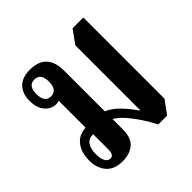

<svg xmlns="http://www.w3.org/2000/svg" viewBox="-150 -689 833 833"><g transform="rotate(-45 266.0 -273.0)"><path d="M148 10Q97 10 72 -19.5Q47 -49 47 -94Q47 -144 70.5 -174.5Q94 -205 137 -207V-372Q129 -369 119 -369Q89 -369 68 -393.5Q47 -418 47 -462Q47 -505 71.5 -530.5Q96 -556 143 -556Q246 -556 246 -447V-198Q276 -186 303.5 -157.5Q331 -129 355 -94H358V-491L402 -552H468V-54L424 6H370Q354 -25 333 -57Q312 -89 289.5 -114Q267 -139 246 -151V-89Q246 -35 219 -12.5Q192 10 148 10ZM127 -409Q166 -409 166 -461Q166 -512 127 -512Q89 -512 89 -461Q89 -409 127 -409ZM119 -36Q140 -36 140 -69V-164Q87 -164 87 -93Q87 -68 95 -52Q103 -36 119 -36Z"/></g></svg>

Font: Noto Serif Thai ExtraCondensed SemiBold
Style: Regular
Weight: 600
Width: 2
Designer: Monotype Design Team
Foundry: Monotype Imaging Inc.
Version: Version 2.001; ttfautohint (v1.8.4.7-5d5b)